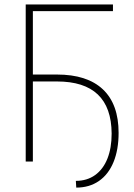

<svg xmlns="http://www.w3.org/2000/svg" viewBox="-20 -727 603 864"><path d="M488.3 -676.8H127.9V-391.6H236.3Q372.1 -391.6 442.9 -325Q513.7 -258.3 513.7 -128.9Q513.7 -53.7 491 2Q468.3 57.6 425.3 87.4Q382.3 117.2 323.2 117.2L321.3 86.9Q371.6 86.9 408 60.8Q444.3 34.7 463.4 -13.2Q482.4 -61 482.4 -126Q481 -360.4 236.3 -360.4H127.9V0H95.7V-707H488.3Z"/></svg>

Font: Pretendard Std Thin
Style: Regular
Weight: 100
Designer: Base glyphs from Inter by Rasmus Andersson; Hangeul glyphs from Noto Sans CJK(Source Han Sans) by Jang Soo-young and Kan
Foundry: Kil Hyung-jin
Version: Version 1.309